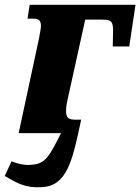

<svg xmlns="http://www.w3.org/2000/svg" viewBox="-51 -556 586 802"><path d="M121 226C228 222 251 120 288 -56H267C237 -56 225 -62 225 -91C225 -102 225 -109 228 -125L305 -474H375C417 -474 423 -465 421 -414L420 -362H489L515 -536H73L64 -478H87C112 -478 120 -470 120 -447C120 -436 115 -414 112 -396L27 0H204C157 92 141 128 83 132C54 136 23 128 -3 118L-31 179C23 211 56 229 121 226Z"/></svg>

Font: Noto Serif Condensed Black
Style: Italic
Weight: 900
Width: 3
Italic angle: -12°
Designer: Monotype Design Team
Foundry: Monotype Imaging Inc.
Version: Version 2.013